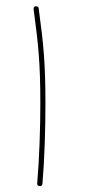

<svg xmlns="http://www.w3.org/2000/svg" viewBox="-20 -598 283 625"><path d="M89.4 -568.4C105.5 -448.7 111.3 -389.6 111.3 -259.3C111.3 -180.7 107.9 -79.1 101.1 -1V0.5C101.1 4.9 103.5 7.3 108.9 7.8H110.4C114.7 7.8 117.7 5.4 118.2 0C125 -79.6 127.9 -180.2 127.9 -259.3C127.9 -390.6 122.1 -451.2 106 -570.3C105.5 -575.2 102.5 -577.6 98.1 -577.6H96.7C91.8 -577.1 89.4 -574.2 89.4 -569.8V-568.4Z"/></svg>

Font: Mikhak Thin
Style: Regular
Weight: 100
Designer: Amin Abedi
Version: Version 3.2